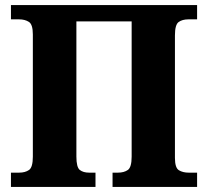

<svg xmlns="http://www.w3.org/2000/svg" viewBox="-20 -734 815 754"><path d="M23 0H355V-56H330Q307 -56 293.5 -66.5Q280 -77 280 -119V-650H497V-119Q497 -77 482 -66.5Q467 -56 443 -56H422V0H754V-56H721Q698 -56 682.5 -65.5Q667 -75 667 -114V-595Q667 -637 681.5 -647.5Q696 -658 720 -658H754V-714H23V-658H55Q78 -658 93.5 -648Q109 -638 109 -599V-119Q109 -77 94 -66.5Q79 -56 55 -56H23Z"/></svg>

Font: Noto Serif SemiCondensed Extra
Style: Regular
Weight: 800
Width: 4
Designer: Monotype Design Team
Foundry: Monotype Imaging Inc.
Version: Version 1.002